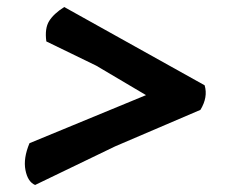

<svg xmlns="http://www.w3.org/2000/svg" viewBox="-20 -627 648 547"><path d="M112 -509Q107 -546 120 -567Q133 -588 163 -607L563 -384Q573 -350 551 -314L308 -210L80 -100Q59 -109 52.5 -142.5Q46 -176 64 -219L396 -356L254 -440Z"/></svg>

Font: Tillana ExtraBold
Style: Regular
Weight: 800
Designer: Lipi Raval (Devanagari, Latin), Jonny Pinhorn (Latin)
Foundry: Indian Type Foundry
Version: Version 2.003;PS 1.0;hotconv 1.0.79;makeotf.lib2.5.61930; tt